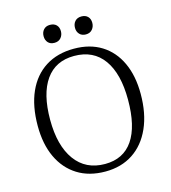

<svg xmlns="http://www.w3.org/2000/svg" viewBox="-129 -999 997 1117"><g transform="rotate(-15 369.0 -440.0)"><path d="M368 14Q270 14 200 -30Q130 -74 92.5 -154Q55 -234 55 -344Q55 -463 93 -548Q131 -633 202.5 -678.5Q274 -724 374 -724Q470 -724 539 -681Q608 -638 645 -558.5Q682 -479 682 -370Q682 -252 643.5 -165.5Q605 -79 534.5 -32.5Q464 14 368 14ZM377 -29Q488 -29 545 -112.5Q602 -196 602 -356Q602 -513 541 -598Q480 -683 364 -683Q252 -683 193 -599.5Q134 -516 134 -360Q134 -204 197.5 -116.5Q261 -29 377 -29ZM464 -786Q440 -786 426 -801Q412 -816 412 -839Q412 -863 426 -878.5Q440 -894 465 -894Q489 -894 503 -880Q517 -866 517 -842Q517 -819 503 -802.5Q489 -786 464 -786ZM275 -786Q250 -786 236.5 -801Q223 -816 223 -839Q223 -863 237 -878.5Q251 -894 275 -894Q300 -894 314 -880Q328 -866 328 -842Q328 -819 314 -802.5Q300 -786 275 -786Z"/></g></svg>

Font: Literata 36pt Light
Style: Regular
Weight: 300
Designer: Latin by Veronika Burian and Jose Scaglione. Greek by Irene Vlachou. Cyrillic by Vera Evstafieva.
Foundry: TypeTogether
Version: Version 3.002